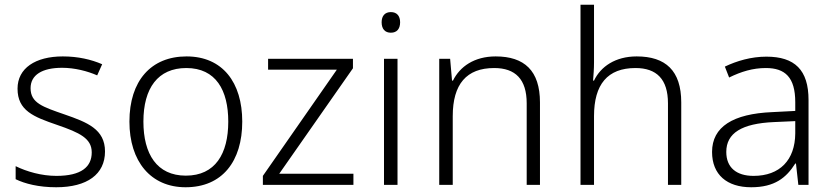

<svg xmlns="http://www.w3.org/2000/svg" viewBox="-20 -780 3513 810"><path d="M423 -141C423 -235 348 -264 253 -297C161 -329 109 -345 109 -408C109 -464 158 -494 242 -494C295 -494 349 -480 390 -462L411 -509C365 -529 309 -542 245 -542C129 -542 54 -492 54 -406C54 -313 122 -287 221 -253C317 -220 367 -196 367 -137C367 -76 323 -38 218 -38C155 -38 93 -56 46 -79V-24C85 -5 143 10 217 10C348 10 423 -45 423 -141Z M1002 -267C1002 -432 919 -542 767 -542C617 -542 526 -439 526 -267C526 -99 616 10 763 10C918 10 1002 -100 1002 -267ZM585 -267C585 -408 646 -493 766 -493C891 -493 943 -399 943 -267C943 -131 888 -39 764 -39C642 -39 585 -130 585 -267Z M1471 0V-47H1158L1469 -492V-532H1111V-486H1401L1089 -38V0Z M1629 -729C1604 -729 1590 -713 1590 -686C1590 -658 1604 -642 1629 -642C1654 -642 1668 -658 1668 -686C1668 -713 1654 -729 1629 -729ZM1657 -532H1600V0H1657Z M2071 -542C1981 -542 1920 -499 1891 -440H1887L1879 -532H1833V0H1890V-290C1890 -425 1948 -493 2065 -493C2154 -493 2202 -446 2202 -344V0H2258V-348C2258 -482 2192 -542 2071 -542Z M2486 -517V-760H2429V0H2486V-290C2486 -424 2543 -493 2661 -493C2750 -493 2798 -446 2798 -344V0H2854V-348C2854 -482 2788 -542 2666 -542C2576 -542 2514 -499 2486 -440H2482C2484 -465 2486 -489 2486 -517Z M3213 -541C3149 -541 3088 -523 3038 -499L3056 -453C3107 -478 3156 -493 3211 -493C3292 -493 3335 -454 3335 -349V-312L3238 -307C3072 -300 2984 -245 2984 -139C2984 -43 3047 10 3149 10C3248 10 3297 -30 3335 -90H3338L3348 0H3391V-358C3391 -485 3333 -541 3213 -541ZM3245 -265 3335 -269V-217C3334 -105 3270 -38 3159 -38C3087 -38 3044 -73 3044 -139C3044 -219 3110 -259 3245 -265Z"/></svg>

Font: Noto Sans Gujarati UI Light
Style: Regular
Weight: 300
Designer: Jelle Bosma - Monotype Design Team, Universal Thirst
Foundry: Monotype Imaging Inc.
Version: Version 2.106